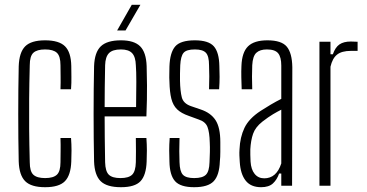

<svg xmlns="http://www.w3.org/2000/svg" viewBox="-20 -774 1530 800"><path d="M58 -101Q56 -194 56 -299Q56 -404 58 -498Q60 -556 85 -581Q110 -606 168 -606Q226 -606 251 -581Q276 -556 277 -499Q277 -479 277.5 -454Q278 -429 276 -402H232Q233 -430 232.5 -456Q232 -482 232 -502Q232 -540 217 -554Q202 -568 168 -568Q134 -568 119 -554Q104 -540 104 -502Q102 -425 101.5 -362.5Q101 -300 101.5 -237.5Q102 -175 104 -98Q104 -60 119 -46Q134 -32 168 -32Q202 -32 217 -46Q232 -60 232 -98Q232 -119 232.5 -144Q233 -169 232 -199H276Q278 -172 278 -147Q278 -122 277 -101Q275 -44 250.5 -19Q226 6 168 6Q110 6 85 -19Q60 -44 58 -101Z M546 -199H590Q592 -172 592 -147Q592 -122 591 -101Q589 -44 565.5 -19Q542 6 484 6Q425 6 399.5 -19Q374 -44 372 -101Q370 -194 370 -299Q370 -404 372 -498Q374 -556 400 -581Q426 -606 484 -606Q539 -606 564 -581Q589 -556 591 -499Q592 -474 592.5 -418.5Q593 -363 590 -289H416Q416 -245 416.5 -199.5Q417 -154 418 -98Q419 -60 433.5 -46Q448 -32 482 -32Q516 -32 530.5 -46Q545 -60 546 -98Q547 -138 546 -199ZM484 -568Q449 -568 434 -552.5Q419 -537 418 -502Q417 -451 416.5 -410Q416 -369 416 -328H547Q548 -387 548 -432.5Q548 -478 546 -502Q545 -537 530.5 -552.5Q516 -568 484 -568ZM468 -647 529 -754H565L503 -647Z M789 6Q732 6 709.5 -19Q687 -44 686 -101Q685 -122 685 -147Q685 -172 687 -199H728Q727 -169 727 -144Q727 -119 728 -98Q729 -60 742 -46Q755 -32 789 -32Q824 -32 838 -46Q852 -60 853 -98Q854 -119 854.5 -140.5Q855 -162 854 -180Q853 -223 844.5 -245Q836 -267 808 -276L767 -291Q735 -302 718 -318.5Q701 -335 694 -362.5Q687 -390 686 -434Q685 -451 685.5 -465.5Q686 -480 686 -497Q688 -555 710 -580.5Q732 -606 792 -606Q849 -606 871 -581Q893 -556 894 -499Q895 -479 895 -454Q895 -429 893 -402H851Q852 -430 852 -456Q852 -482 851 -502Q851 -540 838 -554Q825 -568 792 -568Q757 -568 745 -554Q733 -540 731 -502Q730 -483 730 -468Q730 -453 730 -437Q731 -394 737.5 -368.5Q744 -343 775 -332L816 -318Q858 -304 878 -273.5Q898 -243 898 -182Q898 -163 898 -141Q898 -119 896 -101Q894 -44 870.5 -19Q847 6 789 6Z M1068 6Q1025 6 1003.5 -21.5Q982 -49 979 -99Q978 -113 977.5 -126Q977 -139 978 -152Q980 -202 998.5 -241Q1017 -280 1066 -312Q1086 -325 1108 -338Q1130 -351 1152 -362V-501Q1152 -536 1139 -552Q1126 -568 1092 -568Q1063 -568 1048 -554Q1033 -540 1031 -502Q1030 -483 1030 -454.5Q1030 -426 1031 -402H987Q986 -425 985.5 -451.5Q985 -478 986 -499Q988 -556 1013.5 -581Q1039 -606 1094 -606Q1153 -606 1175 -579.5Q1197 -553 1198 -494L1197 0H1152V-51H1143Q1134 -25 1117 -9.5Q1100 6 1068 6ZM1081 -31Q1132 -31 1152 -93V-317Q1136 -309 1117.5 -298Q1099 -287 1073 -267Q1044 -244 1034.5 -216.5Q1025 -189 1023 -152Q1023 -143 1023 -129Q1023 -115 1024 -101Q1026 -68 1041 -49.5Q1056 -31 1081 -31Z M1311 0V-600H1357V-548H1367Q1377 -577 1394.5 -589Q1412 -601 1442 -601Q1458 -601 1470 -600V-562H1442Q1404 -562 1384.5 -546.5Q1365 -531 1357 -496V0Z"/></svg>

Font: Big Shoulders Display Light
Style: Regular
Weight: 300
Designer: Patric King
Foundry: XO Type Co
Version: Version 1.000; ttfautohint (v1.8.2)